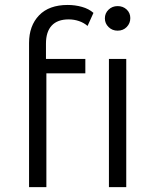

<svg xmlns="http://www.w3.org/2000/svg" viewBox="-20 -767 637 787"><path d="M99.1 0V-590.8Q99.1 -661.4 140.1 -704.1Q181.1 -746.7 257.6 -746.7Q287.8 -746.7 315.9 -738.8Q344 -731 363.1 -714.2L338.9 -660.6Q324 -673.7 303.8 -680.6Q283.6 -687.5 261.4 -687.5Q215.6 -687.5 192 -662.2Q168.4 -636.8 168.4 -588.1V-507.8L170.1 -474.7V0ZM138 -466.3V-525.5H329.8V-466.3ZM426.5 0V-525.5H497.5V0ZM462 -641.3Q440.1 -641.3 425 -656.1Q409.9 -670.9 409.9 -691.7Q409.9 -712.9 425 -727.4Q440.1 -742 462 -742Q484.3 -742 499.2 -728Q514.1 -714 514.1 -692.8Q514.1 -671.5 499.5 -656.4Q484.9 -641.3 462 -641.3Z"/></svg>

Font: Montserrat Alternates Thin
Style: Regular
Weight: 100
Designer: Julieta Ulanovsky
Foundry: Julieta Ulanovsky
Version: Version 9.000